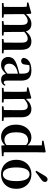

<svg xmlns="http://www.w3.org/2000/svg" viewBox="1322 -2217 911 3595"><g transform="rotate(90 1777.5 -419.5)"><path d="M775.9 0H710V-29.8L776.9 -37.1L778.8 -234.9V-361.8Q778.8 -431.6 759.5 -457.3Q740.2 -482.9 702.1 -482.9Q641.1 -482.9 574.2 -416Q576.2 -403.3 577.1 -389.6Q578.1 -376 578.1 -360.8V-234.9Q578.1 -191.4 578.9 -135Q579.6 -78.6 581.1 -36.1L645 -29.8V0H374V-29.8L444.8 -37.1Q445.8 -79.6 446.3 -135.5Q446.8 -191.4 446.8 -234.9V-361.8Q446.8 -428.2 427.7 -455.6Q408.7 -482.9 371.1 -482.9Q311.5 -482.9 245.1 -415V-234.9L247.1 -36.1L311 -29.8V0H36.1V-29.8L107.9 -37.1Q108.4 -65.4 108.9 -101.1Q109.4 -136.7 109.6 -172.1Q109.9 -207.5 109.9 -234.9V-311Q109.9 -360.4 109.4 -393.8Q108.9 -427.2 106 -463.9L27.8 -471.2V-495.1L224.1 -549.8L236.8 -542L244.1 -451.2Q283.7 -499.5 328.6 -525.6Q373.5 -551.8 426.8 -551.8Q481.9 -551.8 517.6 -526.4Q553.2 -501 567.9 -446.8Q610.8 -502.4 656.7 -527.1Q702.6 -551.8 755.9 -551.8Q835 -551.8 873.5 -504.9Q912.1 -458 912.1 -356.9V-234.9L914.1 -36.1L979 -29.8V0Z M1469.7 15.1Q1424.3 15.1 1397.9 -8.5Q1371.6 -32.2 1361.8 -74.2Q1321.3 -30.3 1284.7 -7.1Q1248 16.1 1190.9 16.1Q1127.9 16.1 1087.4 -19.5Q1046.9 -55.2 1046.9 -118.2Q1046.9 -161.1 1065.7 -193.6Q1084.5 -226.1 1128.7 -251.2Q1172.9 -276.4 1249 -297.9L1358.9 -327.1V-380.9Q1358.9 -461.4 1335.2 -489.7Q1311.5 -518.1 1253.9 -518.1Q1229 -518.1 1198.7 -512.2L1189.9 -439Q1187 -396.5 1168.2 -378.2Q1149.4 -359.9 1124 -359.9Q1075.2 -359.9 1063 -405.8Q1072.8 -473.6 1133.1 -512.7Q1193.4 -551.8 1298.8 -551.8Q1398.4 -551.8 1444.1 -505.6Q1489.7 -459.5 1489.7 -356V-95.2Q1489.7 -59.6 1498.5 -46.9Q1507.3 -34.2 1523.9 -34.2Q1535.2 -34.2 1545.2 -40.8Q1555.2 -47.4 1568.8 -66.9L1585.9 -53.2Q1567.9 -17.1 1539.8 -1Q1511.7 15.1 1469.7 15.1ZM1358.9 -104V-300.8Q1336.4 -294.9 1316.2 -288.6Q1295.9 -282.2 1280.8 -276.9Q1227.5 -255.4 1200.2 -220.7Q1172.9 -186 1172.9 -136.2Q1172.9 -90.3 1195.1 -67.6Q1217.3 -44.9 1253.9 -44.9Q1273.9 -44.9 1298.1 -56.9Q1322.3 -68.8 1358.9 -104Z M2039.1 0H1969.7V-29.8L2040 -37.1L2042 -234.9V-370.1Q2042 -433.1 2022.5 -458.5Q2002.9 -483.9 1964.8 -483.9Q1939.5 -483.9 1905.5 -468Q1871.6 -452.1 1834 -417V-234.9L1835.9 -36.1L1899.9 -29.8V0H1625V-29.8L1696.8 -37.1Q1697.3 -65.4 1697.8 -101.1Q1698.2 -136.7 1698.5 -172.1Q1698.7 -207.5 1698.7 -234.9V-310.1Q1698.7 -359.4 1698 -393.3Q1697.3 -427.2 1694.8 -463.9L1616.7 -471.2V-495.1L1813 -549.8L1825.7 -542L1832 -450.2Q1882.3 -506.8 1928.5 -529.3Q1974.6 -551.8 2023.9 -551.8Q2092.8 -551.8 2134.3 -505.9Q2175.8 -460 2175.8 -360.8V-234.9Q2175.8 -191.4 2176.5 -135Q2177.2 -78.6 2178.7 -36.1L2244.6 -29.8V0Z M2706.1 11.2 2698.7 -56.2Q2636.2 16.1 2542 16.1Q2477.5 16.1 2425.8 -17.6Q2374 -51.3 2344 -113.8Q2314 -176.3 2314 -263.2Q2314 -352.5 2346.9 -417.2Q2379.9 -481.9 2434.8 -516.8Q2489.7 -551.8 2556.2 -551.8Q2641.6 -551.8 2700.7 -481V-747.1L2615.7 -752.9V-779.8L2819.8 -818.8L2834 -810.1L2831.1 -652.8V-35.2L2904.8 -29.8V0ZM2696.8 -85.9V-454.1Q2674.3 -473.6 2651.9 -482.4Q2629.4 -491.2 2606 -491.2Q2565.4 -491.2 2531.5 -470Q2497.6 -448.7 2477.3 -399.9Q2457 -351.1 2457 -268.1Q2457 -188 2475.6 -139.4Q2494.1 -90.8 2526.6 -68.8Q2559.1 -46.9 2600.1 -46.9Q2627 -46.9 2650.6 -55.9Q2674.3 -64.9 2696.8 -85.9Z M3243.2 16.1Q3163.6 16.1 3102.5 -18.3Q3041.5 -52.7 3006.8 -116.9Q2972.2 -181.2 2972.2 -270Q2972.2 -358.9 3009.3 -422.1Q3046.4 -485.4 3107.9 -518.6Q3169.4 -551.8 3243.2 -551.8Q3316.9 -551.8 3378.9 -518.6Q3440.9 -485.4 3478 -422.4Q3515.1 -359.4 3515.1 -270Q3515.1 -180.2 3480 -116Q3444.8 -51.8 3383.5 -17.8Q3322.3 16.1 3243.2 16.1ZM3243.2 -17.1Q3303.7 -17.1 3337.4 -79.6Q3371.1 -142.1 3371.1 -268.1Q3371.1 -394.5 3337.4 -456.3Q3303.7 -518.1 3243.2 -518.1Q3182.6 -518.1 3148.9 -456.3Q3115.2 -394.5 3115.2 -268.1Q3115.2 -142.1 3148.9 -79.6Q3182.6 -17.1 3243.2 -17.1ZM3177.2 -644Q3195.8 -675.3 3216.3 -709.7Q3236.8 -744.1 3266.1 -794.9Q3300.3 -855 3339.4 -855Q3356.9 -855 3372.1 -841.8Q3387.2 -828.6 3387.2 -806.2Q3387.2 -785.6 3372.8 -766.4Q3358.4 -747.1 3327.1 -726.1Q3282.2 -695.3 3252.7 -672.6Q3223.1 -649.9 3197.3 -627.9Z"/></g></svg>

Font: Source Han Serif TW
Style: Bold
Weight: 700
Designer: Ryoko NISHIZUKA Ë•øÂ°öÊ∂ºÂ≠ê (kana & ideographs); Frank Grie√ühammer (Latin, Greek & Cyrillic); Wenlong ZHANG Âº†ÊñáÈæô 
Foundry: Adobe
Version: Version 2.003;hotconv 1.1.1;makeotfexe 2.6.0